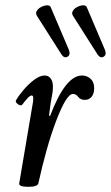

<svg xmlns="http://www.w3.org/2000/svg" viewBox="-20 -707 427 740"><path d="M90 13Q52 13 54 0L107 -313Q108 -318 108 -321.5Q108 -325 108 -330Q108 -339 102 -339Q96 -339 87 -329.5Q78 -320 66 -304Q62 -299 55 -302Q48 -305 43.5 -310.5Q39 -316 42 -321Q53 -340 72 -362Q91 -384 112.5 -400Q134 -416 152 -416Q167 -416 175.5 -404.5Q184 -393 184 -373Q184 -362 182 -347.5Q180 -333 175 -308L169 -262L173 -260Q232 -416 296 -416Q315 -416 329 -403.5Q343 -391 343 -367Q343 -347 333.5 -334.5Q324 -322 307 -322Q290 -322 281.5 -333.5Q273 -345 261 -345Q236 -345 196 -240Q177 -190 160 -129.5Q143 -69 128 -1Q125 13 90 13ZM245 -516Q253 -496 240.5 -488.5Q228 -481 217 -497L123 -645Q116 -655 121.5 -664.5Q127 -674 138.5 -680Q150 -686 161.5 -686.5Q173 -687 176 -678ZM384 -516Q392 -496 379.5 -488.5Q367 -481 356 -497L262 -645Q255 -655 260.5 -664.5Q266 -674 277.5 -680Q289 -686 300.5 -686.5Q312 -687 315 -678Z"/></svg>

Font: Junicode Two Beta Condensed Medium
Style: Italic
Weight: 500
Width: 3
Italic angle: -9°
Version: Version 1.053; ttfautohint (v1.8.4)